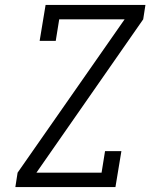

<svg xmlns="http://www.w3.org/2000/svg" viewBox="-20 -755 640 775"><path d="M42 0 51 -58 483 -677H219L205 -590H140L164 -735H567L558 -677L127 -58H390L404 -145H470L446 0Z"/></svg>

Font: Iosevka Slab Light Extended
Style: Italic
Weight: 300
Width: 7
Italic angle: -9°
Monospace: yes
Designer: Belleve Invis
Foundry: Belleve Invis
Version: Version 11.1.0; ttfautohint (v1.8.3)